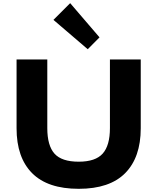

<svg xmlns="http://www.w3.org/2000/svg" viewBox="-20 -1187 997 1217"><path d="M872.1 -810.1V-374Q872.1 -189.5 773.7 -89.8Q675.3 9.8 479 9.8Q282.2 9.8 183.6 -89.4Q85 -188.5 85 -374V-810.1H279.8V-375Q279.8 -264.2 325.4 -213.1Q371.1 -162.1 479 -162.1Q585 -162.1 630.9 -213.4Q676.8 -264.6 676.8 -375V-810.1ZM424.8 -1167 610.8 -950.2 536.1 -875 318.8 -1061Z"/></svg>

Font: Sinkin Sans 800 Black
Style: Regular
Weight: 900
Designer: Keith Bates
Foundry: K-Type
Version: Sinkin Sans (version 1.0)  by Keith Bates   •   © 2014   www